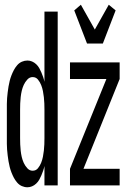

<svg xmlns="http://www.w3.org/2000/svg" viewBox="-20 -784 540 812"><path d="M96 8Q84 8 72.5 3Q61 -2 52.5 -12Q44 -22 38.5 -32.5Q33 -43 28.5 -54.5Q24 -66 21 -78Q18 -90 16 -102Q14 -114 12.5 -126.5Q11 -139 10 -151Q9 -163 9 -175.5Q9 -188 9 -200V-320Q9 -332 9 -344.5Q9 -357 10 -369Q11 -381 12.5 -393.5Q14 -406 16 -418Q18 -430 21 -442Q24 -454 28.5 -465.5Q33 -477 38.5 -487.5Q44 -498 52.5 -508Q61 -518 72.5 -523Q84 -528 96 -528Q106 -528 115.5 -524Q125 -520 133 -512.5Q141 -505 146 -496Q151 -487 155 -477.5Q159 -468 162.5 -458Q166 -448 168 -438V-735H224V0H168V-82Q166 -72 162.5 -62Q159 -52 155 -42.5Q151 -33 146 -24Q141 -15 133 -7.5Q125 0 115.5 4Q106 8 96 8ZM118 -62Q132 -62 140.5 -72.5Q149 -83 154 -95.5Q159 -108 161.5 -121Q164 -134 165.5 -147Q167 -160 167.5 -173.5Q168 -187 168 -200V-320Q168 -333 167.5 -346.5Q167 -360 165.5 -373Q164 -386 161.5 -399Q159 -412 154 -424.5Q149 -437 140.5 -447.5Q132 -458 118 -458Q105 -458 95.5 -447.5Q86 -437 80.5 -425Q75 -413 72 -400Q69 -387 67.5 -373.5Q66 -360 65.5 -346.5Q65 -333 65 -320V-200Q65 -187 65.5 -173.5Q66 -160 67.5 -146.5Q69 -133 72 -120Q75 -107 80.5 -95Q86 -83 95.5 -72.5Q105 -62 118 -62ZM348 -600 294 -740 322 -764 381 -659 440 -764 469 -740 415 -600ZM276 0V-70L430 -450H276V-520H486V-450L333 -70H486V0Z"/></svg>

Font: Iosevka Term
Style: Regular
Weight: 400
Monospace: yes
Designer: Belleve Invis
Foundry: Belleve Invis
Version: Version 30.0.1